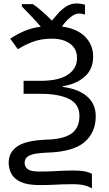

<svg xmlns="http://www.w3.org/2000/svg" viewBox="-20 -873 627 1107"><path d="M420 -853Q437 -853 449.5 -850.5Q462 -848 470 -846V-789Q464 -791 454.5 -793Q445 -795 436 -795Q413 -795 386.5 -774Q360 -753 337 -720Q425 -708 471 -661Q517 -614 517 -547Q517 -474 468.5 -431Q420 -388 342 -376V-372Q432 -360 482 -317Q532 -274 532 -203Q532 -109 467 -53.5Q402 2 253 7Q198 9 170 16.5Q142 24 132 36.5Q122 49 122 66Q122 88 139.5 102Q157 116 206 116Q250 116 281 114.5Q312 113 340.5 111.5Q369 110 402 110Q446 110 471 115.5Q496 121 510 129V214Q500 206 473.5 197.5Q447 189 397 189Q365 189 339 190Q313 191 283 192.5Q253 194 208 194Q139 194 100.5 176.5Q62 159 46 129.5Q30 100 30 65Q30 5 80.5 -29.5Q131 -64 251 -68Q349 -71 393.5 -104Q438 -137 438 -204Q438 -273 378 -302.5Q318 -332 218 -332H116V-407H214Q319 -407 371.5 -442.5Q424 -478 424 -538Q424 -592 384 -621Q344 -650 280 -650Q219 -650 172 -633Q125 -616 83 -589L39 -650Q76 -675 119 -693.5Q162 -712 215 -719Q190 -749 158.5 -781.5Q127 -814 106 -836V-849H170Q194 -833 224 -806.5Q254 -780 279 -754Q298 -777 319 -800Q340 -823 365.5 -838Q391 -853 420 -853Z"/></svg>

Font: Noto IKEA Simplified Chinese
Style: Regular
Weight: 400
Designer: Monotype Design Team
Foundry: Monotype Imaging Inc.
Version: Version 1.100